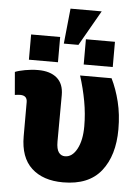

<svg xmlns="http://www.w3.org/2000/svg" viewBox="-58 -901 701 958"><g transform="rotate(5 292.0 -422.5)"><path d="M293.9 10.3Q193.4 10.3 136 -42.7Q78.6 -95.7 78.6 -201.7V-372.6Q78.6 -405.8 43.9 -405.8Q33.7 -405.8 16.6 -403.3L6.8 -517.6Q23.9 -524.9 56.6 -531Q89.4 -537.1 122.1 -537.1Q182.6 -537.1 216.3 -508.3Q250 -479.5 250 -423.3L249 -189.9Q249 -152.8 260.7 -136.5Q272.5 -120.1 292.5 -120.1Q328.6 -120.1 352.1 -163.6Q375.5 -207 375.5 -277.3Q375.5 -339.8 364 -402.8Q352.5 -465.8 332.5 -528.3H490.2Q515.1 -478 530.8 -414.8Q546.4 -351.6 546.4 -277.3Q546.4 -146 484.4 -67.9Q422.4 10.3 293.9 10.3ZM237.8 -679.7 255.9 -856.4H412.1L311 -679.7ZM71.3 -584.5V-710.9H216.8V-584.5ZM345.7 -584.5V-710.9H491.2V-584.5Z"/></g></svg>

Font: Roboto Slab Black
Style: Regular
Weight: 900
Designer: Google
Version: Version 2.000; ttfautohint (v1.8.1.43-b0c9)